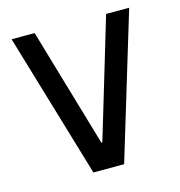

<svg xmlns="http://www.w3.org/2000/svg" viewBox="-89 -644 677 724"><g transform="rotate(-15 249.5 -282.5)"><path d="M188 0 20 -565H110L246 -101H250L389 -565H479L308 0Z"/></g></svg>

Font: Space Grotesk Medium
Style: Regular
Weight: 500
Designer: Florian Karsten
Foundry: Florian Karsten
Version: Version 2.000